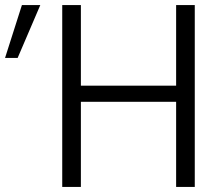

<svg xmlns="http://www.w3.org/2000/svg" viewBox="-177 -742 863 762"><path d="M596 0V-722H522V-402H144V-722H70V0H144V-338H522V0ZM-90 -722 -157 -512H-107L-17 -722Z"/></svg>

Font: Perun Light
Style: Regular
Weight: 300
Foundry: Copyright (c) Stefan Peev, Context Ltd, 2016
Version: Version 1.089